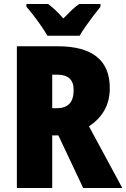

<svg xmlns="http://www.w3.org/2000/svg" viewBox="-20 -947 636 967"><path d="M270 -714Q533 -714 533 -503Q533 -440 506 -392Q479 -344 428 -311L596 0H399L274 -265H243V0H65V-714ZM268 -571H243V-402H267Q307 -402 329 -424Q351 -446 351 -494Q351 -571 268 -571ZM219 -767Q208 -786 189 -814Q170 -842 149 -869Q128 -896 113 -913V-927H222Q241 -913 259.5 -895.5Q278 -878 299 -854Q322 -878 341 -896Q360 -914 379 -927H486V-913Q471 -895 451 -868.5Q431 -842 412 -815Q393 -788 381 -767Z"/></svg>

Font: Noto Sans Bengali Condensed Black
Style: Regular
Weight: 900
Width: 3
Designer: Joana Ranito - Universal Thirst; Jelle Bosma - Monotype Design Team
Foundry: Universal Thirst ehf.
Version: Version 3.000; ttfautohint (v1.8.4.7-5d5b)